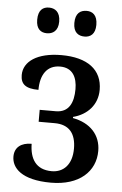

<svg xmlns="http://www.w3.org/2000/svg" viewBox="-54 -786 532 834"><g transform="rotate(5 212.0 -368.5)"><path d="M290 -635C315 -635 337 -649 337 -690C337 -733 315 -747 290 -747C263 -747 241 -733 241 -690C241 -649 263 -635 290 -635ZM126 -635C151 -635 175 -649 175 -690C175 -733 151 -747 126 -747C100 -747 79 -733 79 -690C79 -649 100 -635 126 -635ZM200 10C324 10 393 -56 393 -145C393 -215 347 -264 271 -278V-283C333 -299 376 -345 376 -410C376 -498 311 -546 198 -546C92 -546 33 -504 33 -445C33 -406 54 -387 111 -387C111 -453 139 -496 196 -496C252 -496 271 -454 271 -404C271 -346 252 -301 194 -301H124V-249H194C257 -249 287 -212 287 -146C287 -76 250 -40 199 -40C129 -40 103 -87 102 -151C56 -151 28 -129 28 -89C28 -40 71 10 200 10Z"/></g></svg>

Font: Noto Serif Condensed Medium
Style: Regular
Weight: 500
Width: 3
Designer: Monotype Design Team
Foundry: Monotype Imaging Inc.
Version: Version 2.015